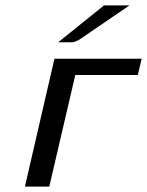

<svg xmlns="http://www.w3.org/2000/svg" viewBox="-20 -689 543 709"><path d="M195 -533 364 -669H458L272 -542Q256 -534 249 -533ZM72 0 181 -472H503L489 -412H258L162 0Z"/></svg>

Font: Coval
Style: Book Italic
Weight: 350
Foundry: Context Ltd
Version: Version 001.000